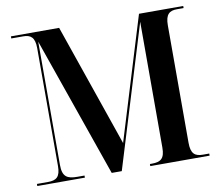

<svg xmlns="http://www.w3.org/2000/svg" viewBox="-78 -808 1037 902"><g transform="rotate(-10 440.0 -357.0)"><path d="M29 0H256V-10H222C174 -10 151 -22 151 -79V-667L384 0H432L639 -676V-76C639 -24 620 -10 578 -10H568V0H851V-10H821C783 -10 764 -24 764 -77V-637C764 -690 784 -704 819 -704H851V-714H640L461 -129L259 -714H29V-704H86C121 -704 141 -690 141 -638V-76C141 -23 121 -10 82 -10H29Z"/></g></svg>

Font: Noto Serif Display SemiCondensed SemiBold
Style: Regular
Weight: 600
Width: 4
Designer: Monotype Design Team
Foundry: Monotype Imaging Inc.
Version: Version 2.009